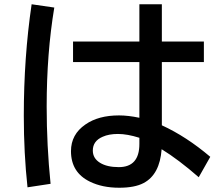

<svg xmlns="http://www.w3.org/2000/svg" viewBox="-20 -839 1039 910"><path d="M640.6 -818.8H747.1V-642.1H946.3V-544.9H747.1V-245.1Q863.3 -191.9 976.6 -95.7L921.9 1Q826.2 -82.5 746.1 -131.8Q737.3 -12.2 661.1 28.3Q619.1 50.8 544.9 50.8Q464.8 50.8 406.2 22Q316.4 -21.5 316.4 -122.6Q316.4 -202.1 384.8 -249Q446.3 -292 543.9 -292Q587.9 -292 640.6 -280.8V-544.9H326.2V-642.1H640.6ZM640.6 -186Q583 -204.1 539.1 -204.1Q496.1 -204.1 466.8 -190.9Q419.9 -170.9 419.9 -125.5Q419.9 -88.4 454.1 -67.4Q487.3 -46.9 543 -46.9Q640.6 -46.9 640.6 -156.7ZM110.4 48.8Q92.8 -112.3 92.8 -290Q92.8 -567.4 129.9 -818.8L237.3 -803.2Q201.2 -586.4 201.2 -334.5Q201.2 -149.4 219.7 32.2Z"/></svg>

Font: UDEV Gothic 35
Style: Bold
Weight: 700
Version: v2.1.0; ttfautohint (v1.8.4.7-5d5b-dirty) -l 6 -r 45 -G 200 